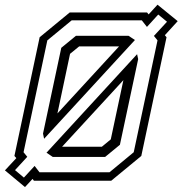

<svg xmlns="http://www.w3.org/2000/svg" viewBox="-40 -752 759 799"><path d="M64 26.5 -19.5 -43 28 -94 20 -103 125 -597 250 -700H572L578.5 -692L615.5 -732.5L699.5 -664L646 -605.5L653 -597L548 -103L423 0H101L95.5 -7.5ZM59.5 -13 104 -61.5 124.5 -35H415.5L516.5 -118.5L615.5 -584L600.5 -602.5L655 -661.5L618.5 -691.5L571.5 -640L550 -667.5H258.5L157 -584L58 -118.5L73.5 -99.5L22.5 -44ZM143.5 -174.5 139 -196 215 -553 276 -603H495L521.5 -585.5ZM199 -280 455.5 -559H289.5L251.5 -528ZM179.5 -99 153.5 -116.5 530.5 -526.5 535 -506 459 -149.5 397.5 -99ZM218.5 -141.5H384L421 -172L473.5 -418.5Z"/></svg>

Font: Tourney Condensed Regular
Style: Italic
Weight: 400
Width: 3
Italic angle: -12°
Designer: Tyler Finck
Foundry: Etcetera Type Co
Version: Version 1.010; ttfautohint (v1.8.3)